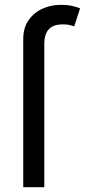

<svg xmlns="http://www.w3.org/2000/svg" viewBox="-20 -782 354 802"><path d="M77.1 0V-618.7Q77.1 -666 99.4 -697.8Q121.6 -729.5 157.2 -745.6Q192.9 -761.7 232.4 -761.7Q263.7 -761.7 284.2 -756.6Q304.7 -751.5 314.5 -747.1L290 -671.9Q283.2 -674.3 272.2 -677.2Q261.2 -680.2 242.7 -680.2Q202.1 -680.2 183.6 -659.4Q165 -638.7 165 -599.1V0Z"/></svg>

Font: Atlassian Sans
Style: Regular
Weight: 400
Designer: Rasmus Andersson
Foundry: Modifications by Atlassian Pty Ltd, manufactured by rsms
Version: Version 4.001;git-9221beed3